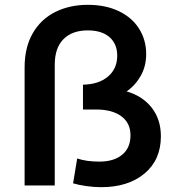

<svg xmlns="http://www.w3.org/2000/svg" viewBox="-20 -769 724 796"><path d="M647 -204Q647 -106 579 -49.5Q511 7 400 7Q370 7 338 2.5Q306 -2 283 -9L300 -112Q338 -99 392 -99Q452 -99 486.5 -127.5Q521 -156 521 -208Q521 -259 483 -287Q445 -315 379 -315H324V-418Q389 -419 427.5 -451.5Q466 -484 466 -538Q466 -587 434 -615Q402 -643 344 -643Q279 -643 243 -606.5Q207 -570 207 -501V0H82V-489Q82 -573 116 -631.5Q150 -690 209.5 -719.5Q269 -749 344 -749Q418 -749 473 -722.5Q528 -696 557 -649.5Q586 -603 586 -545Q586 -495 564 -455.5Q542 -416 505 -390Q571 -371 609 -322.5Q647 -274 647 -204Z"/></svg>

Font: CMG Sans SemiBold
Style: Regular
Weight: 600
Designer: Julieta Ulanovsky
Foundry: Julieta Ulanovsky
Version: Version 7.200